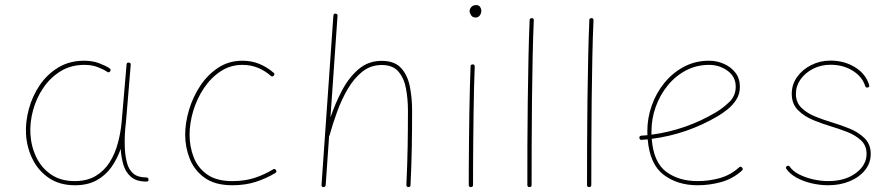

<svg xmlns="http://www.w3.org/2000/svg" viewBox="-20 -740 3580 768"><path d="M278.8 -15.6Q328.1 -15.6 362.3 -35.9Q396.5 -56.2 418.2 -90.3Q439.9 -124.5 451.4 -167.2Q462.9 -210 466.8 -254.4L486.3 -482.4Q487.3 -490.7 495.1 -489.7Q503.9 -488.8 502.9 -480.5L483.9 -252.4Q482.9 -238.8 481 -225.6Q481 -225.6 481 -225.1Q477.5 -183.6 479.5 -143.1Q481.4 -112.3 488.5 -86.7Q495.6 -61 513.4 -45.7Q531.2 -30.3 564.9 -30.3Q573.2 -30.3 574.2 -22Q575.2 -13.7 565.9 -13.7Q524.9 -13.7 503.2 -33.2Q481.4 -52.7 473.1 -82.5Q464.8 -112.3 462.9 -143.1V-145Q449.2 -105 425.8 -71.8Q402.3 -38.6 366.5 -18.8Q330.6 1 279.8 1Q218.8 1 176 -27.8Q133.3 -56.6 110.1 -103.8Q86.9 -150.9 84 -204.6Q81.5 -252.9 95.5 -304.2Q109.4 -355.5 138.9 -399.2Q168.5 -442.9 213.1 -470Q257.8 -497.1 316.4 -497.1Q350.1 -497.1 376 -487.3Q401.9 -477.5 417.5 -467.3Q425.3 -462.4 420.9 -455.1Q416.5 -447.8 408.7 -452.6Q394.5 -462.4 371.3 -471.4Q348.1 -480.5 317.4 -480.5Q263.7 -480.5 222.4 -455.1Q181.2 -429.7 153.3 -388.7Q125.5 -347.7 112.3 -299.3Q99.1 -251 101.6 -204.6Q104.5 -153.8 125.5 -110.6Q146.5 -67.4 185.1 -41.5Q223.6 -15.6 278.8 -15.6Z M1075.2 -437.5Q1069.8 -431.2 1063.5 -436.5Q1040 -457 1011.7 -468.8Q983.4 -480.5 949.7 -480.5Q901.4 -480.5 862.3 -454.6Q823.2 -428.7 795.4 -387Q767.6 -345.2 752.9 -296.1Q738.3 -247.1 738.3 -200.7Q738.3 -154.3 754.4 -111.8Q770.5 -69.3 808.1 -42.5Q845.7 -15.6 909.2 -15.6Q959.5 -15.6 998.8 -28.6Q1038.1 -41.5 1072.3 -62.5Q1079.6 -66.9 1084 -59.6Q1088.4 -52.2 1081.1 -47.9Q1045.4 -26.4 1003.4 -12.7Q961.4 1 909.2 1Q839.8 1 798.3 -29.1Q756.8 -59.1 738.8 -105.5Q720.7 -151.9 720.7 -200.7Q720.7 -248.5 736.1 -300.3Q751.5 -352.1 781 -396.7Q810.5 -441.4 853 -469.2Q895.5 -497.1 949.7 -497.1Q987.3 -497.1 1018.1 -484.1Q1048.8 -471.2 1074.2 -449.2Q1080.6 -443.8 1075.2 -437.5Z M1273.9 8.3Q1265.1 8.3 1266.1 -0.5L1313.5 -677.2Q1314.5 -686.5 1322.3 -685.5Q1331.1 -684.6 1330.1 -676.3L1301.8 -270Q1320.3 -325.2 1347.7 -377.4Q1375 -429.7 1414.1 -463.1Q1453.1 -496.6 1506.8 -496.6Q1558.1 -496.6 1584.2 -468Q1610.4 -439.5 1619.4 -393.8Q1628.4 -348.1 1628.4 -297.4Q1628.4 -223.1 1627.2 -152.1Q1626 -81.1 1622.1 0.5Q1622.1 8.3 1613.8 8.3Q1605.5 8.3 1605.5 -0.5Q1609.4 -82 1610.6 -152.6Q1611.8 -223.1 1611.8 -297.4Q1611.8 -342.8 1604.2 -384.5Q1596.7 -426.3 1574.2 -453.1Q1551.8 -480 1506.8 -480Q1462.9 -480 1429.4 -453.4Q1396 -426.8 1371.1 -384.3Q1346.2 -341.8 1328.4 -292.7Q1310.5 -243.7 1298.3 -198.7Q1297.9 -196.8 1296.4 -195.3L1282.7 0.5Q1281.7 8.3 1273.9 8.3Z M1858.4 -694.8Q1858.4 -704.6 1865.5 -712.2Q1872.6 -719.7 1884.8 -719.7Q1895.5 -719.7 1900.4 -712.2Q1905.3 -704.6 1905.3 -698.2Q1905.3 -686 1898.9 -678Q1892.6 -669.9 1882.3 -669.9Q1870.1 -669.9 1864.3 -679.2Q1858.4 -688.5 1858.4 -694.8ZM1871.1 -482.4Q1878.9 -482.4 1878.9 -473.6Q1877.4 -439.5 1876.2 -390.9Q1875 -342.3 1874.3 -287.4Q1873.5 -232.4 1873 -178Q1872.6 -123.5 1872.3 -77.1Q1872.1 -30.8 1872.1 0Q1872.1 8.3 1863.3 8.3Q1855 8.3 1855 0Q1855 -30.8 1855.2 -77.1Q1855.5 -123.5 1856 -178Q1856.4 -232.4 1857.4 -287.6Q1858.4 -342.8 1859.6 -391.4Q1860.8 -439.9 1862.3 -474.6Q1862.3 -482.4 1871.1 -482.4Z M2107.4 -667.5Q2115.2 -667.5 2115.2 -658.7Q2112.3 -596.2 2110.6 -512.9Q2108.9 -429.7 2107.9 -338.9Q2106.9 -248 2106.7 -160.2Q2106.4 -72.3 2106.4 0Q2106.4 8.3 2097.7 8.3Q2089.4 8.3 2089.4 0Q2089.4 -72.3 2089.6 -160.2Q2089.8 -248 2091.1 -339.1Q2092.3 -430.2 2094 -513.4Q2095.7 -596.7 2098.6 -659.7Q2098.6 -667.5 2107.4 -667.5Z M2346.2 -667.5Q2354 -667.5 2354 -658.7Q2351.1 -596.2 2349.4 -512.9Q2347.7 -429.7 2346.7 -338.9Q2345.7 -248 2345.5 -160.2Q2345.2 -72.3 2345.2 0Q2345.2 8.3 2336.4 8.3Q2328.1 8.3 2328.1 0Q2328.1 -72.3 2328.4 -160.2Q2328.6 -248 2329.8 -339.1Q2331.1 -430.2 2332.8 -513.4Q2334.5 -596.7 2337.4 -659.7Q2337.4 -667.5 2346.2 -667.5Z M2947.8 -57.6Q2910.6 -24.4 2864.5 -11.7Q2818.4 1 2770.5 1Q2689.9 1 2634.5 -41Q2579.1 -83 2570.8 -182.6Q2558.6 -181.6 2546.4 -180.7Q2538.6 -179.7 2537.6 -188.5Q2536.6 -196.3 2545.4 -197.3Q2557.6 -198.2 2569.8 -199.2Q2569.3 -207 2569.3 -214.8Q2569.3 -268.1 2587.2 -318.4Q2605 -368.7 2637.9 -408.9Q2670.9 -449.2 2716.1 -473.1Q2761.2 -497.1 2815.9 -497.1Q2847.2 -497.1 2875.2 -484.9Q2903.3 -472.7 2921.4 -449.5Q2939.5 -426.3 2939.5 -393.1Q2939.5 -363.3 2925 -341.1Q2910.6 -318.8 2890.4 -302.7Q2870.1 -286.6 2852.1 -275.9Q2729 -203.1 2586.9 -184.6Q2594.2 -90.8 2644.5 -53.2Q2694.8 -15.6 2770.5 -15.6Q2816.9 -15.6 2859.9 -27.8Q2902.8 -40 2936 -70.3Q2942.9 -76.2 2948.2 -69.8Q2954.1 -63 2947.8 -57.6ZM2815.9 -480.5Q2766.1 -480.5 2723.9 -458.3Q2681.6 -436 2650.9 -398.2Q2620.1 -360.4 2603 -313Q2585.9 -265.6 2585.9 -214.8Q2585.9 -208 2585.9 -201.2Q2724.1 -219.7 2843.3 -290.5Q2870.6 -306.6 2896.7 -331.5Q2922.9 -356.4 2922.9 -393.1Q2922.9 -433.1 2890.4 -456.8Q2857.9 -480.5 2815.9 -480.5Z M3451.2 -390.1Q3443.4 -388.2 3440.9 -395.5Q3429.2 -433.1 3391.1 -457Q3353 -481 3301.8 -481Q3263.7 -481 3232.2 -464.8Q3200.7 -448.7 3182.1 -422.4Q3163.6 -396 3163.6 -364.7Q3163.6 -330.1 3186.3 -308.3Q3209 -286.6 3242.7 -273.2Q3276.4 -259.8 3309.1 -250Q3342.3 -240.2 3377.9 -225.8Q3413.6 -211.4 3438.2 -187.3Q3462.9 -163.1 3462.9 -124.5Q3462.9 -87.9 3440.2 -59.6Q3417.5 -31.2 3378.9 -15.1Q3340.3 1 3292.5 1Q3259.8 1 3226.3 -6.8Q3192.9 -14.6 3166 -29.5Q3139.2 -44.4 3125.5 -64.5Q3121.1 -70.8 3127.4 -75.2Q3134.3 -80.1 3139.2 -73.2Q3150.9 -55.7 3176 -42.7Q3201.2 -29.8 3232.2 -22.7Q3263.2 -15.6 3292.5 -15.6Q3360.4 -15.6 3403.3 -47.6Q3446.3 -79.6 3446.3 -124.5Q3446.3 -157.7 3424.1 -178.5Q3401.9 -199.2 3368.9 -212.2Q3335.9 -225.1 3304.2 -234.4Q3270 -244.6 3233.4 -259.5Q3196.8 -274.4 3171.9 -299.6Q3147 -324.7 3147 -364.7Q3147 -401.9 3168.2 -431.9Q3189.5 -461.9 3224.9 -479.7Q3260.3 -497.6 3301.8 -497.6Q3356.9 -497.6 3399.9 -471.2Q3442.9 -444.8 3456.5 -400.4Q3459.5 -392.1 3451.2 -390.1Z"/></svg>

Font: Mikhak Thin
Style: Regular
Weight: 100
Designer: Amin Abedi
Version: Version 3.3